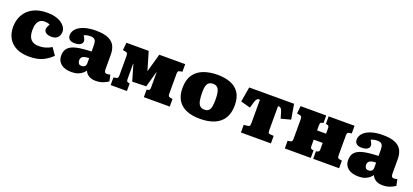

<svg xmlns="http://www.w3.org/2000/svg" viewBox="27 -1389 4843 2249"><g transform="rotate(20 2448.0 -264.5)"><path d="M332 14Q238 14 172.5 -19Q107 -52 73.5 -111.5Q40 -171 40 -250Q40 -336 77.5 -402Q115 -468 186.5 -505.5Q258 -543 361 -543Q440 -543 494 -521Q548 -499 576 -465Q604 -431 604 -394Q604 -369 594 -346Q584 -323 561.5 -308.5Q539 -294 501 -294Q458 -294 433 -311Q408 -328 408 -359Q408 -368 414 -383Q420 -398 433 -422Q417 -429 401 -432Q385 -435 365 -435Q335 -435 312.5 -420Q290 -405 277.5 -373.5Q265 -342 265 -292Q265 -215 298 -178Q331 -141 398 -141Q436 -141 473 -150Q510 -159 556 -186L616 -99Q572 -53 505 -19.5Q438 14 332 14Z M862 14Q777 14 730.5 -24Q684 -62 684 -126Q684 -190 718.5 -225Q753 -260 824 -275Q895 -290 1003 -293V-358Q1003 -384 999.5 -406.5Q996 -429 980.5 -443Q965 -457 929 -457Q906 -457 886 -452.5Q866 -448 851 -440Q861 -424 867 -412Q873 -400 875.5 -391Q878 -382 878 -375Q878 -350 854 -333Q830 -316 780 -316Q737 -316 716.5 -335.5Q696 -355 696 -385Q696 -430 729 -465.5Q762 -501 823 -521Q884 -541 968 -541Q1069 -541 1125.5 -515Q1182 -489 1204.5 -443Q1227 -397 1227 -337V-153Q1227 -134 1233.5 -120.5Q1240 -107 1263 -107Q1274 -107 1283 -109Q1292 -111 1302 -114L1319 -35Q1296 -18 1255 -2Q1214 14 1164 14Q1108 14 1073.5 -9.5Q1039 -33 1029 -65Q1018 -48 996.5 -29.5Q975 -11 942 1.5Q909 14 862 14ZM947 -94Q965 -94 977.5 -99.5Q990 -105 996.5 -116.5Q1003 -128 1003 -145V-210Q968 -210 945.5 -203.5Q923 -197 912 -183.5Q901 -170 901 -148Q901 -126 911.5 -110Q922 -94 947 -94Z M1347 0V-95L1379 -101Q1395 -104 1400 -113.5Q1405 -123 1405 -149V-380Q1405 -406 1399 -416Q1393 -426 1379 -428L1342 -434L1351 -529H1629L1692 -315L1696 -298L1761 -529H2084V-434L2057 -430Q2038 -427 2032.5 -418Q2027 -409 2027 -389V-140Q2027 -120 2032.5 -111Q2038 -102 2057 -99L2084 -95V0H1761V-94L1777 -97Q1793 -100 1797.5 -109Q1802 -118 1802 -139V-325H1799L1744 -129L1571 -124L1512 -325H1509V-141Q1509 -120 1513 -110Q1517 -100 1533 -97L1550 -94V0Z M2462 14Q2362 14 2292 -16Q2222 -46 2185.5 -106Q2149 -166 2149 -256Q2149 -359 2192 -421.5Q2235 -484 2311 -513Q2387 -542 2486 -542Q2577 -542 2646.5 -515.5Q2716 -489 2755.5 -430Q2795 -371 2795 -273Q2795 -178 2756.5 -114Q2718 -50 2643.5 -18Q2569 14 2462 14ZM2477 -105Q2510 -105 2528 -121Q2546 -137 2553 -170.5Q2560 -204 2560 -256Q2560 -309 2554 -342Q2548 -375 2536 -393Q2524 -411 2507.5 -418Q2491 -425 2470 -425Q2445 -425 2425.5 -414.5Q2406 -404 2395 -375Q2384 -346 2384 -290Q2384 -223 2392.5 -182.5Q2401 -142 2421.5 -123.5Q2442 -105 2477 -105Z M2971 0V-95L3023 -101Q3039 -103 3044 -113Q3049 -123 3049 -149V-437H3035Q3029 -437 3023.5 -435Q3018 -433 3013 -427.5Q3008 -422 3003 -412.5Q2998 -403 2993 -388L2970 -310L2850 -343L2882 -529H3441L3473 -343L3353 -311L3330 -389Q3324 -409 3317 -419.5Q3310 -430 3303 -434Q3296 -438 3288 -438H3274V-141Q3274 -120 3278 -109Q3282 -98 3298 -97L3345 -94V0Z M3518 0V-95L3550 -101Q3566 -104 3571 -113.5Q3576 -123 3576 -149V-380Q3576 -406 3570 -416Q3564 -426 3550 -428L3513 -434L3522 -529H3842V-435L3825 -432Q3809 -429 3805 -419Q3801 -409 3801 -388V-328H3913V-390Q3913 -411 3908.5 -420Q3904 -429 3888 -432L3872 -435V-529H4195V-434L4168 -430Q4149 -427 4143.5 -418Q4138 -409 4138 -389V-140Q4138 -120 4143.5 -111Q4149 -102 4168 -99L4195 -95V0H3872V-94L3888 -97Q3904 -100 3908.5 -109Q3913 -118 3913 -139V-213H3801V-141Q3801 -120 3805 -110Q3809 -100 3825 -97L3842 -94V0Z M4439 14Q4354 14 4307.5 -24Q4261 -62 4261 -126Q4261 -190 4295.5 -225Q4330 -260 4401 -275Q4472 -290 4580 -293V-358Q4580 -384 4576.5 -406.5Q4573 -429 4557.5 -443Q4542 -457 4506 -457Q4483 -457 4463 -452.5Q4443 -448 4428 -440Q4438 -424 4444 -412Q4450 -400 4452.5 -391Q4455 -382 4455 -375Q4455 -350 4431 -333Q4407 -316 4357 -316Q4314 -316 4293.5 -335.5Q4273 -355 4273 -385Q4273 -430 4306 -465.5Q4339 -501 4400 -521Q4461 -541 4545 -541Q4646 -541 4702.5 -515Q4759 -489 4781.5 -443Q4804 -397 4804 -337V-153Q4804 -134 4810.5 -120.5Q4817 -107 4840 -107Q4851 -107 4860 -109Q4869 -111 4879 -114L4896 -35Q4873 -18 4832 -2Q4791 14 4741 14Q4685 14 4650.5 -9.5Q4616 -33 4606 -65Q4595 -48 4573.5 -29.5Q4552 -11 4519 1.5Q4486 14 4439 14ZM4524 -94Q4542 -94 4554.5 -99.5Q4567 -105 4573.5 -116.5Q4580 -128 4580 -145V-210Q4545 -210 4522.5 -203.5Q4500 -197 4489 -183.5Q4478 -170 4478 -148Q4478 -126 4488.5 -110Q4499 -94 4524 -94Z"/></g></svg>

Font: Literata Variable Black
Style: Regular
Weight: 900
Designer: Latin by Veronika Burian and Jose Scaglione. Greek by Irene Vlachou. Cyrillic by Vera Evstafieva.
Foundry: TypeTogether
Version: Version 3.021